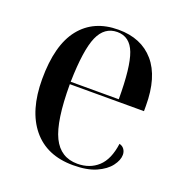

<svg xmlns="http://www.w3.org/2000/svg" viewBox="-105 -642 718 747"><g transform="rotate(20 253.5 -268.0)"><path d="M275 10Q166 10 107 -62Q48 -134 48 -264Q48 -405 104 -475.5Q160 -546 262 -546Q357 -546 410 -484.5Q463 -423 463 -304V-282H156Q156 -130 187.5 -65.5Q219 -1 289 -1Q340 -1 374 -32Q408 -63 417 -130Q430 -127 437 -117Q444 -107 444 -94Q444 -72 425.5 -47.5Q407 -23 370 -6.5Q333 10 275 10ZM355 -292Q355 -425 334 -480.5Q313 -536 261 -536Q208 -536 183.5 -480.5Q159 -425 156 -292Z"/></g></svg>

Font: Noto Serif Display SemiCondensed Medium
Style: Regular
Weight: 500
Width: 4
Designer: Monotype Design Team
Foundry: Monotype Imaging Inc.
Version: Version 2.009